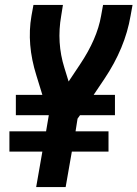

<svg xmlns="http://www.w3.org/2000/svg" viewBox="-20 -755 555 775"><path d="M126 0 151 -143H18V-225H166L177 -290H44V-372H151L127 -450Q87 -577 107 -691L115 -735H234L227 -691Q208 -583 240 -481L257 -426L303 -495Q372 -598 388 -691L396 -735H515L507 -691Q485 -561 401 -436L358 -372H444V-290H303L293 -276L285 -225H418V-143H270L245 0Z"/></svg>

Font: Iosevka SS08
Style: Bold Italic
Weight: 700
Italic angle: -10°
Monospace: yes
Designer: Belleve Invis
Foundry: Belleve Invis
Version: 2.1.0; ttfautohint (v1.8.2)